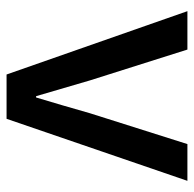

<svg xmlns="http://www.w3.org/2000/svg" viewBox="-23 -568 591 585"><g transform="rotate(90 272.5 -275.5)"><path d="M207 0H342L531 -551H419L325 -254C310 -200 293 -144 277 -90H273C257 -144 241 -200 225 -254L131 -551H14Z"/></g></svg>

Font: Noto Sans CJK TC Medium
Style: Regular
Weight: 500
Designer: Ryoko NISHIZUKA 西塚涼子 (kana, bopomofo & ideographs); Paul D. Hunt (Latin, Greek & Cyrillic); Sandoll Communications 산돌커뮤니
Foundry: Adobe
Version: Version 2.004;hotconv 1.0.118;makeotfexe 2.5.65603